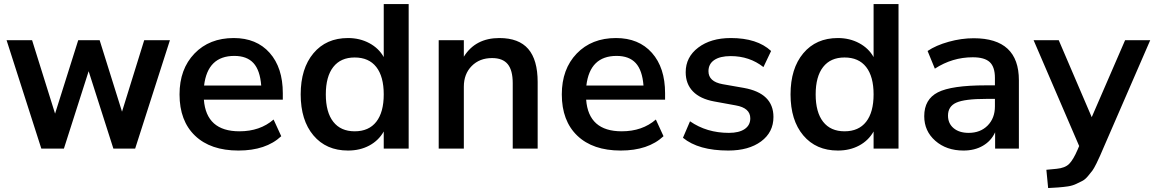

<svg xmlns="http://www.w3.org/2000/svg" viewBox="-20 -739 5741 955"><path d="M185.5 0 12.7 -539.1H139.6L253.9 -173.8L369.1 -539.1H475.6L586.9 -183.6L697.3 -539.1H825.2L652.3 0H543.9L420.9 -384.8L297.9 0Z M1166 9.8Q1027.3 9.8 950.2 -64Q873 -137.7 873 -269.5Q873 -395.5 947.3 -472.7Q1021.5 -549.8 1142.6 -549.8Q1255.9 -549.8 1321.3 -476.1Q1386.7 -402.3 1386.7 -275.4V-243.2H994.1Q1005.9 -85.9 1170.9 -85.9Q1273.4 -85.9 1340.8 -144.5L1378.9 -61.5Q1302.7 9.8 1166 9.8ZM995.1 -313.5H1279.3Q1273.4 -389.6 1240.7 -425.3Q1208 -460.9 1145.5 -460.9Q1012.7 -460.9 995.1 -313.5Z M1710.9 9.8Q1602.5 9.8 1539.1 -65.4Q1475.6 -140.6 1475.6 -269.5Q1475.6 -398.4 1539.1 -474.1Q1602.5 -549.8 1710.9 -549.8Q1769.5 -549.8 1816.9 -524.4Q1864.3 -499 1888.7 -455.1V-718.8H2012.7V0H1888.7V-85Q1863.3 -40 1816.9 -15.1Q1770.5 9.8 1710.9 9.8ZM1744.1 -85.9Q1814.5 -85.9 1851.6 -133.3Q1888.7 -180.7 1888.7 -269.5Q1888.7 -358.4 1851.6 -405.8Q1814.5 -453.1 1744.1 -453.1Q1674.8 -453.1 1637.7 -405.8Q1600.6 -358.4 1600.6 -269.5Q1600.6 -180.7 1637.7 -133.3Q1674.8 -85.9 1744.1 -85.9Z M2162.1 0V-539.1H2287.1V-457Q2344.7 -549.8 2463.9 -549.8Q2560.5 -549.8 2607.4 -495.6Q2654.3 -441.4 2654.3 -331.1V0H2530.3V-325.2Q2530.3 -389.6 2505.4 -419.9Q2480.5 -450.2 2427.7 -450.2Q2365.2 -450.2 2326.2 -410.6Q2287.1 -371.1 2287.1 -307.6V0Z M3067.4 9.8Q2928.7 9.8 2851.6 -64Q2774.4 -137.7 2774.4 -269.5Q2774.4 -395.5 2848.6 -472.7Q2922.9 -549.8 3043.9 -549.8Q3157.2 -549.8 3222.7 -476.1Q3288.1 -402.3 3288.1 -275.4V-243.2H2895.5Q2907.2 -85.9 3072.3 -85.9Q3174.8 -85.9 3242.2 -144.5L3280.3 -61.5Q3204.1 9.8 3067.4 9.8ZM2896.5 -313.5H3180.7Q3174.8 -389.6 3142.1 -425.3Q3109.4 -460.9 3046.9 -460.9Q2914.1 -460.9 2896.5 -313.5Z M3602.5 9.8Q3454.1 9.8 3377 -53.7L3412.1 -135.7Q3495.1 -78.1 3605.5 -78.1Q3656.2 -78.1 3684.1 -97.2Q3711.9 -116.2 3711.9 -150.4Q3711.9 -202.1 3639.6 -214.8L3532.2 -234.4Q3462.9 -247.1 3426.8 -284.2Q3390.6 -321.3 3390.6 -379.9Q3390.6 -455.1 3453.1 -502.4Q3515.6 -549.8 3615.2 -549.8Q3746.1 -549.8 3815.4 -485.4L3777.3 -405.3Q3708 -460 3614.3 -460Q3561.5 -460 3532.7 -440.4Q3503.9 -420.9 3503.9 -384.8Q3503.9 -333 3574.2 -320.3L3679.7 -301.8Q3827.1 -275.4 3827.1 -157.2Q3827.1 -81.1 3765.6 -35.6Q3704.1 9.8 3602.5 9.8Z M4147.5 9.8Q4039.1 9.8 3975.6 -65.4Q3912.1 -140.6 3912.1 -269.5Q3912.1 -398.4 3975.6 -474.1Q4039.1 -549.8 4147.5 -549.8Q4206.1 -549.8 4253.4 -524.4Q4300.8 -499 4325.2 -455.1V-718.8H4449.2V0H4325.2V-85Q4299.8 -40 4253.4 -15.1Q4207 9.8 4147.5 9.8ZM4180.7 -85.9Q4251 -85.9 4288.1 -133.3Q4325.2 -180.7 4325.2 -269.5Q4325.2 -358.4 4288.1 -405.8Q4251 -453.1 4180.7 -453.1Q4111.3 -453.1 4074.2 -405.8Q4037.1 -358.4 4037.1 -269.5Q4037.1 -180.7 4074.2 -133.3Q4111.3 -85.9 4180.7 -85.9Z M4772.5 9.8Q4687.5 9.8 4632.3 -38.6Q4577.1 -86.9 4577.1 -161.1Q4577.1 -245.1 4645 -279.8Q4712.9 -314.5 4883.8 -314.5H4928.7V-351.6Q4928.7 -406.2 4902.8 -430.2Q4877 -454.1 4818.4 -454.1Q4716.8 -454.1 4629.9 -397.5L4593.8 -485.4Q4635.7 -513.7 4698.7 -531.2Q4761.7 -548.8 4823.2 -548.8Q5047.9 -548.8 5047.9 -339.8V0H4929.7V-81.1Q4910.2 -38.1 4869.1 -14.2Q4828.1 9.8 4772.5 9.8ZM4695.3 -164.1Q4695.3 -125 4723.1 -101.6Q4751 -78.1 4797.9 -78.1Q4856.4 -78.1 4892.6 -114.7Q4928.7 -151.4 4928.7 -210V-247.1H4884.8Q4778.3 -247.1 4736.8 -228.5Q4695.3 -210 4695.3 -164.1Z M5576.2 -539.1H5701.2L5471.7 -10.7Q5457 22.5 5451.7 35.6Q5446.3 48.8 5433.6 74.2Q5420.9 99.6 5413.6 109.4Q5406.2 119.1 5392.1 136.2Q5377.9 153.3 5364.7 160.2Q5351.6 167 5333 175.8Q5314.5 184.6 5292 188Q5269.5 191.4 5242.2 193.4L5193.4 196.3L5184.6 105.5L5235.4 100.6Q5277.3 96.7 5297.9 76.2Q5318.4 55.7 5339.8 5.9L5347.7 -12.7L5121.1 -539.1H5246.1L5410.2 -156.2Z"/></svg>

Font: Min Sans SemiBold
Style: Regular
Weight: 600
Designer: Jinseong-Kim, NotoSansCJK, Nunito
Foundry: Jinseong-Kim
Version: Version 1.400;Glyphs 3.1.2 (3151)